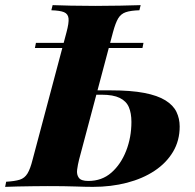

<svg xmlns="http://www.w3.org/2000/svg" viewBox="-65 -728 759 748"><path d="M71 -541 75 -561H494L490 -541ZM243 -106Q238 -86 235.5 -67Q233 -48 242 -35.5Q251 -23 279 -23Q332 -23 369 -55.5Q406 -88 426.5 -140.5Q447 -193 447 -253Q447 -287 437 -310.5Q427 -334 401.5 -346.5Q376 -359 331 -359H266L270 -376H366Q445 -376 497 -366Q549 -356 579.5 -337Q610 -318 622.5 -292Q635 -266 635 -235Q635 -180 609 -136.5Q583 -93 537 -62.5Q491 -32 429.5 -16Q368 0 297 0Q269 0 228 -1.5Q187 -3 121 -3Q95 -3 64 -2.5Q33 -2 4 -1.5Q-25 -1 -45 0L-41 -20Q-7 -22 12 -28Q31 -34 42 -52Q53 -70 62 -106L194 -602Q204 -639 202 -656.5Q200 -674 184.5 -680.5Q169 -687 135 -688L140 -708Q166 -707 211 -706Q256 -705 306 -705Q356 -705 402.5 -706Q449 -707 483 -708L478 -688Q444 -687 425 -680.5Q406 -674 395.5 -656.5Q385 -639 375 -602Z"/></svg>

Font: Playfair Display ExtraBold
Style: Italic
Weight: 800
Italic angle: -14°
Designer: Claus Eggers Sørensen
Foundry: Claus Eggers Sørensen
Version: Version 1.203